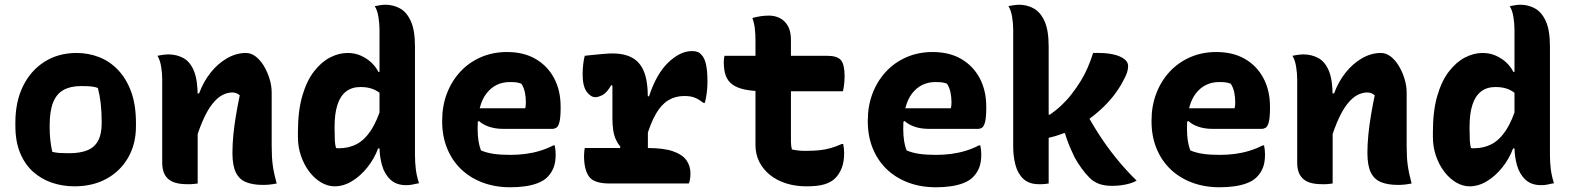

<svg xmlns="http://www.w3.org/2000/svg" viewBox="-20 -776 6640 812"><path d="M304 -552Q354 -552 399 -534.5Q444 -517 479 -480.5Q514 -444 534.5 -388.5Q555 -333 555 -256V-242Q555 -167 522 -109.5Q489 -52 430.5 -20Q372 12 295 12Q244 12 199 -3.5Q154 -19 119.5 -50Q85 -81 65 -129.5Q45 -178 45 -244V-258Q45 -346 77.5 -412Q110 -478 168.5 -515Q227 -552 304 -552ZM323 -412Q278 -412 248.5 -395.5Q219 -379 204.5 -342.5Q190 -306 190 -246V-239Q190 -208 193 -182Q196 -156 201 -134Q216 -130 232 -129Q248 -128 272 -128Q319 -128 349.5 -140.5Q380 -153 395 -181Q410 -209 410 -254V-261Q410 -303 406 -338Q402 -373 394 -404Q381 -409 364.5 -410.5Q348 -412 323 -412Z M1150 0Q1135 3 1121.5 4.5Q1108 6 1092 6Q1050 6 1021 -5.5Q992 -17 977.5 -46.5Q963 -76 963 -129Q963 -166 967 -206.5Q971 -247 978 -288.5Q985 -330 994 -373Q987 -379 979 -382Q971 -385 963 -385Q941 -385 919.5 -373.5Q898 -362 876.5 -334.5Q855 -307 834.5 -258.5Q814 -210 794 -136V-381H822Q840 -430 870.5 -468.5Q901 -507 940 -529.5Q979 -552 1020 -552Q1042 -552 1061.5 -537Q1081 -522 1096 -497Q1111 -472 1120 -442.5Q1129 -413 1129 -384Q1129 -347 1129 -309.5Q1129 -272 1129 -234.5Q1129 -197 1129 -159Q1129 -111 1133.5 -77.5Q1138 -44 1150 0ZM816 0Q807 1 800 2Q793 3 786.5 3Q780 3 772 3Q741 3 720.5 -3.5Q700 -10 688 -22.5Q676 -35 671 -51.5Q666 -68 666 -89Q666 -139 666 -184.5Q666 -230 666 -273Q666 -316 666 -357.5Q666 -399 666 -441Q666 -466 661.5 -494Q657 -522 646 -540Q654 -542 661.5 -543Q669 -544 676.5 -545Q684 -546 691 -546Q727 -546 755.5 -530.5Q784 -515 800 -476.5Q816 -438 816 -369Q816 -305 816 -240Q816 -175 816 -113.5Q816 -52 816 0Z M1450 -552Q1481 -552 1506.5 -540.5Q1532 -529 1551 -511Q1570 -493 1580 -472H1602V-368Q1584 -388 1560.5 -398Q1537 -408 1505 -408Q1468 -408 1443.5 -389Q1419 -370 1407 -332.5Q1395 -295 1395 -241V-230Q1395 -201 1396 -182.5Q1397 -164 1401 -150Q1405 -149 1408 -149Q1411 -149 1414 -149Q1455 -149 1488.5 -166.5Q1522 -184 1549 -225Q1576 -266 1596 -334V-148H1579Q1563 -105 1534 -68.5Q1505 -32 1469 -10Q1433 12 1395 12Q1366 12 1338 -4.5Q1310 -21 1288 -50Q1266 -79 1253 -116.5Q1240 -154 1240 -196V-218Q1240 -307 1258.5 -370.5Q1277 -434 1308 -474Q1339 -514 1376 -533Q1413 -552 1450 -552ZM1610 -756Q1643 -756 1671.5 -740.5Q1700 -725 1717.5 -686.5Q1735 -648 1735 -579Q1735 -519 1735 -461Q1735 -403 1735 -346.5Q1735 -290 1735 -233.5Q1735 -177 1735 -120Q1735 -90 1738.5 -61Q1742 -32 1752 -1Q1745 0 1738 1.5Q1731 3 1724.5 4.5Q1718 6 1711.5 6.5Q1705 7 1697 7Q1656 7 1631 -16.5Q1606 -40 1595.5 -77.5Q1585 -115 1585 -155Q1585 -229 1585 -290Q1585 -351 1585 -407Q1585 -463 1585 -522Q1585 -581 1585 -651Q1585 -676 1580.5 -704Q1576 -732 1565 -750Q1571 -751 1576.5 -752Q1582 -753 1587.5 -754Q1593 -755 1598.5 -755.5Q1604 -756 1610 -756Z M2124 -556Q2195 -556 2245.5 -526.5Q2296 -497 2323.5 -445Q2351 -393 2351 -325V-320Q2351 -279 2346 -260Q2341 -241 2333 -236Q2325 -231 2316 -231H2108Q2075 -231 2048.5 -240Q2022 -249 2006 -264L1984 -254L1990 -318H2201Q2203 -324 2203.5 -331.5Q2204 -339 2204 -344Q2204 -364 2200 -384.5Q2196 -405 2185 -422Q2174 -426 2164.5 -427.5Q2155 -429 2136 -429Q2075 -429 2037.5 -381Q2000 -333 2000 -234V-231Q2000 -203 2003.5 -180.5Q2007 -158 2014 -140Q2037 -130 2066.5 -125.5Q2096 -121 2139 -121Q2171 -121 2202 -125Q2233 -129 2263 -138Q2293 -147 2320 -161H2326Q2328 -151 2329 -141.5Q2330 -132 2330 -123Q2330 -89 2321 -66.5Q2312 -44 2295 -27Q2279 -11 2254 -1.5Q2229 8 2199.5 12Q2170 16 2138 16Q2074 16 2021 -4Q1968 -24 1930 -60.5Q1892 -97 1871 -148.5Q1850 -200 1850 -263V-266Q1850 -328 1870 -380.5Q1890 -433 1926.5 -472.5Q1963 -512 2013.5 -534Q2064 -556 2124 -556Z M2596 -139 2604 -155Q2593 -168 2585 -185Q2577 -202 2573.5 -224.5Q2570 -247 2570 -275Q2570 -298 2570 -321Q2570 -344 2570 -367.5Q2570 -391 2570 -414L2565 -416Q2546 -383 2528 -374Q2510 -365 2498 -365Q2478 -365 2461 -388.5Q2444 -412 2444 -462Q2444 -483 2446.5 -504.5Q2449 -526 2453 -540Q2460 -541 2470 -542Q2480 -543 2490 -544Q2500 -545 2511 -546Q2522 -547 2532.5 -548Q2543 -549 2553 -549.5Q2563 -550 2570 -550Q2604 -550 2629.5 -542Q2655 -534 2672.5 -518.5Q2690 -503 2700.5 -480Q2711 -457 2715.5 -427Q2720 -397 2720 -360Q2720 -330 2720 -299.5Q2720 -269 2720 -238.5Q2720 -208 2720 -177.5Q2720 -147 2720 -117ZM2713 -369H2725Q2756 -464 2806.5 -512Q2857 -560 2906 -560Q2919 -560 2928.5 -557Q2938 -554 2945 -546Q2959 -533 2965.5 -505Q2972 -477 2972 -430Q2972 -405 2969 -383Q2966 -361 2961 -341H2955Q2937 -355 2919.5 -362.5Q2902 -370 2874 -370Q2836 -370 2806.5 -352Q2777 -334 2754.5 -295.5Q2732 -257 2713 -193ZM2453 -150H2719Q2786 -150 2825.5 -136.5Q2865 -123 2882.5 -99Q2900 -75 2900 -43Q2900 -35 2899.5 -28Q2899 -21 2897.5 -14Q2896 -7 2893 0H2558Q2491 0 2470.5 -30Q2450 -60 2450 -116Q2450 -122 2450.5 -127.5Q2451 -133 2451.5 -139Q2452 -145 2453 -150Z M3044 -540H3479Q3521 -540 3536.5 -521.5Q3552 -503 3552 -453Q3552 -442 3551 -430.5Q3550 -419 3548.5 -409Q3547 -399 3545 -390H3217Q3166 -390 3131.5 -397Q3097 -404 3077 -419Q3057 -434 3049 -457Q3041 -480 3041 -513Q3041 -518 3041.5 -523Q3042 -528 3042.5 -532.5Q3043 -537 3044 -540ZM3546 -167Q3548 -158 3549 -147.5Q3550 -137 3550 -129Q3550 -92 3540 -66Q3530 -40 3512 -22Q3504 -14 3492.5 -7.5Q3481 -1 3466.5 3.5Q3452 8 3433 10Q3414 12 3390 12Q3344 12 3304.5 -0.5Q3265 -13 3236 -36.5Q3207 -60 3191 -92Q3175 -124 3175 -163Q3175 -219 3175 -274.5Q3175 -330 3175 -385.5Q3175 -441 3175 -497Q3175 -553 3175 -608Q3175 -631 3172.5 -654Q3170 -677 3162 -700Q3180 -705 3197.5 -707.5Q3215 -710 3232 -710Q3258 -710 3279 -699Q3300 -688 3312.5 -665.5Q3325 -643 3325 -608Q3325 -554 3325 -500Q3325 -446 3325 -392Q3325 -338 3325 -284.5Q3325 -231 3325 -176Q3325 -168 3326 -160Q3327 -152 3329 -144Q3343 -141 3356 -139.5Q3369 -138 3385 -138Q3419 -138 3444.5 -140.5Q3470 -143 3492.5 -149.5Q3515 -156 3540 -167Z M3924 -556Q3995 -556 4045.5 -526.5Q4096 -497 4123.5 -445Q4151 -393 4151 -325V-320Q4151 -279 4146 -260Q4141 -241 4133 -236Q4125 -231 4116 -231H3908Q3875 -231 3848.5 -240Q3822 -249 3806 -264L3784 -254L3790 -318H4001Q4003 -324 4003.5 -331.5Q4004 -339 4004 -344Q4004 -364 4000 -384.5Q3996 -405 3985 -422Q3974 -426 3964.5 -427.5Q3955 -429 3936 -429Q3875 -429 3837.5 -381Q3800 -333 3800 -234V-231Q3800 -203 3803.5 -180.5Q3807 -158 3814 -140Q3837 -130 3866.5 -125.5Q3896 -121 3939 -121Q3971 -121 4002 -125Q4033 -129 4063 -138Q4093 -147 4120 -161H4126Q4128 -151 4129 -141.5Q4130 -132 4130 -123Q4130 -89 4121 -66.5Q4112 -44 4095 -27Q4079 -11 4054 -1.5Q4029 8 3999.5 12Q3970 16 3938 16Q3874 16 3821 -4Q3768 -24 3730 -60.5Q3692 -97 3671 -148.5Q3650 -200 3650 -263V-266Q3650 -328 3670 -380.5Q3690 -433 3726.5 -472.5Q3763 -512 3813.5 -534Q3864 -556 3924 -556Z M4415 0Q4406 1 4399.5 2Q4393 3 4387 3Q4381 3 4373 3Q4332 3 4308 -19.5Q4284 -42 4274.5 -78.5Q4265 -115 4265 -155Q4265 -229 4265 -290Q4265 -351 4265 -407Q4265 -463 4265 -522Q4265 -581 4265 -651Q4265 -676 4260.5 -704Q4256 -732 4245 -750Q4253 -752 4260.5 -753Q4268 -754 4275.5 -755Q4283 -756 4290 -756Q4323 -756 4351.5 -740.5Q4380 -725 4397.5 -686.5Q4415 -648 4415 -579Q4415 -504 4415 -431.5Q4415 -359 4415 -288Q4415 -217 4415 -145.5Q4415 -74 4415 0ZM4683 10Q4651 10 4628 1.5Q4605 -7 4588 -24Q4579 -33 4571 -42.5Q4563 -52 4555 -63Q4547 -74 4539.5 -85.5Q4532 -97 4525 -110Q4517 -127 4509.5 -143.5Q4502 -160 4495.5 -177.5Q4489 -195 4484 -213H4453L4559 -327Q4589 -268 4624.5 -212.5Q4660 -157 4701 -106.5Q4742 -56 4787 -12Q4775 -5 4758 0Q4741 5 4722 7.5Q4703 10 4683 10ZM4373 -291H4420Q4434 -301 4446.5 -311Q4459 -321 4470.5 -332Q4482 -343 4492.5 -354.5Q4503 -366 4512 -378Q4533 -405 4550 -432.5Q4567 -460 4580 -490Q4593 -520 4603 -552H4627Q4662 -552 4690 -545.5Q4718 -539 4734.5 -526.5Q4751 -514 4751 -497Q4751 -484 4746.5 -469.5Q4742 -455 4728 -430Q4711 -398 4687.5 -368.5Q4664 -339 4635.5 -313Q4607 -287 4575 -265Q4543 -243 4509.5 -226.5Q4476 -210 4441.5 -200Q4407 -190 4373 -186Z M5124 -556Q5195 -556 5245.5 -526.5Q5296 -497 5323.5 -445Q5351 -393 5351 -325V-320Q5351 -279 5346 -260Q5341 -241 5333 -236Q5325 -231 5316 -231H5108Q5075 -231 5048.5 -240Q5022 -249 5006 -264L4984 -254L4990 -318H5201Q5203 -324 5203.5 -331.5Q5204 -339 5204 -344Q5204 -364 5200 -384.5Q5196 -405 5185 -422Q5174 -426 5164.5 -427.5Q5155 -429 5136 -429Q5075 -429 5037.5 -381Q5000 -333 5000 -234V-231Q5000 -203 5003.5 -180.5Q5007 -158 5014 -140Q5037 -130 5066.5 -125.5Q5096 -121 5139 -121Q5171 -121 5202 -125Q5233 -129 5263 -138Q5293 -147 5320 -161H5326Q5328 -151 5329 -141.5Q5330 -132 5330 -123Q5330 -89 5321 -66.5Q5312 -44 5295 -27Q5279 -11 5254 -1.5Q5229 8 5199.5 12Q5170 16 5138 16Q5074 16 5021 -4Q4968 -24 4930 -60.5Q4892 -97 4871 -148.5Q4850 -200 4850 -263V-266Q4850 -328 4870 -380.5Q4890 -433 4926.5 -472.5Q4963 -512 5013.5 -534Q5064 -556 5124 -556Z M5950 0Q5935 3 5921.5 4.5Q5908 6 5892 6Q5850 6 5821 -5.5Q5792 -17 5777.5 -46.5Q5763 -76 5763 -129Q5763 -166 5767 -206.5Q5771 -247 5778 -288.5Q5785 -330 5794 -373Q5787 -379 5779 -382Q5771 -385 5763 -385Q5741 -385 5719.5 -373.5Q5698 -362 5676.5 -334.5Q5655 -307 5634.5 -258.5Q5614 -210 5594 -136V-381H5622Q5640 -430 5670.5 -468.5Q5701 -507 5740 -529.5Q5779 -552 5820 -552Q5842 -552 5861.5 -537Q5881 -522 5896 -497Q5911 -472 5920 -442.5Q5929 -413 5929 -384Q5929 -347 5929 -309.5Q5929 -272 5929 -234.5Q5929 -197 5929 -159Q5929 -111 5933.5 -77.5Q5938 -44 5950 0ZM5616 0Q5607 1 5600 2Q5593 3 5586.5 3Q5580 3 5572 3Q5541 3 5520.5 -3.5Q5500 -10 5488 -22.5Q5476 -35 5471 -51.5Q5466 -68 5466 -89Q5466 -139 5466 -184.5Q5466 -230 5466 -273Q5466 -316 5466 -357.5Q5466 -399 5466 -441Q5466 -466 5461.5 -494Q5457 -522 5446 -540Q5454 -542 5461.5 -543Q5469 -544 5476.5 -545Q5484 -546 5491 -546Q5527 -546 5555.5 -530.5Q5584 -515 5600 -476.5Q5616 -438 5616 -369Q5616 -305 5616 -240Q5616 -175 5616 -113.5Q5616 -52 5616 0Z M6250 -552Q6281 -552 6306.5 -540.5Q6332 -529 6351 -511Q6370 -493 6380 -472H6402V-368Q6384 -388 6360.5 -398Q6337 -408 6305 -408Q6268 -408 6243.5 -389Q6219 -370 6207 -332.5Q6195 -295 6195 -241V-230Q6195 -201 6196 -182.5Q6197 -164 6201 -150Q6205 -149 6208 -149Q6211 -149 6214 -149Q6255 -149 6288.5 -166.5Q6322 -184 6349 -225Q6376 -266 6396 -334V-148H6379Q6363 -105 6334 -68.5Q6305 -32 6269 -10Q6233 12 6195 12Q6166 12 6138 -4.5Q6110 -21 6088 -50Q6066 -79 6053 -116.5Q6040 -154 6040 -196V-218Q6040 -307 6058.5 -370.5Q6077 -434 6108 -474Q6139 -514 6176 -533Q6213 -552 6250 -552ZM6410 -756Q6443 -756 6471.5 -740.5Q6500 -725 6517.5 -686.5Q6535 -648 6535 -579Q6535 -519 6535 -461Q6535 -403 6535 -346.5Q6535 -290 6535 -233.5Q6535 -177 6535 -120Q6535 -90 6538.5 -61Q6542 -32 6552 -1Q6545 0 6538 1.5Q6531 3 6524.5 4.5Q6518 6 6511.5 6.5Q6505 7 6497 7Q6456 7 6431 -16.5Q6406 -40 6395.5 -77.5Q6385 -115 6385 -155Q6385 -229 6385 -290Q6385 -351 6385 -407Q6385 -463 6385 -522Q6385 -581 6385 -651Q6385 -676 6380.5 -704Q6376 -732 6365 -750Q6371 -751 6376.5 -752Q6382 -753 6387.5 -754Q6393 -755 6398.5 -755.5Q6404 -756 6410 -756Z"/></svg>

Font: Recursive Monospace Casual ExtraBold
Style: Regular
Weight: 800
Version: Version 1.047